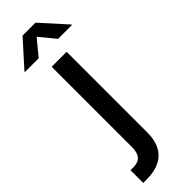

<svg xmlns="http://www.w3.org/2000/svg" viewBox="-364 -764 974 974"><g transform="rotate(-45 123.5 -276.5)"><path d="M69.3 -541H176.8V40Q176.8 92.8 157.2 129.6Q137.7 166.5 99.6 185.3Q61.5 204.1 6.3 204.1H-19V112.8H0.5Q37.1 112.8 53.2 93.5Q69.3 74.2 69.3 37.1ZM53.2 -618.2H-45.4V-621.6L76.7 -757.3H169.4L292 -621.6V-618.2H192.4L123 -702.6Z"/></g></svg>

Font: Inter 17pt Medium
Style: Regular
Weight: 500
Version: Version 4.001;git-66647c0bb